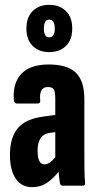

<svg xmlns="http://www.w3.org/2000/svg" viewBox="-20 -766 401 792"><path d="M112 6Q69 6 45 -29Q21 -64 21 -127Q21 -197 52.5 -236Q84 -275 158 -285L208 -292V-358Q208 -387 202 -397Q196 -407 177 -407Q140 -407 146 -351Q147 -339 135 -339H49Q39 -339 37 -353Q32 -424 68.5 -462Q105 -500 181 -500Q258 -500 293 -466Q328 -432 328 -356V-127Q328 -83 328.5 -56.5Q329 -30 331 -13Q332 0 322 0H238Q229 0 227 -11Q224 -29 222 -57Q193 -23 168.5 -8.5Q144 6 112 6ZM135 -144Q135 -88 164 -88Q184 -88 208 -117V-221L185 -218Q135 -211 135 -144ZM183 -551Q141 -551 115 -576.5Q89 -602 89 -648Q89 -695 115 -720.5Q141 -746 183 -746Q226 -746 252 -720.5Q278 -695 278 -648Q278 -602 252 -576.5Q226 -551 183 -551ZM183 -612Q206 -612 206 -648Q206 -685 183 -685Q161 -685 161 -648Q161 -612 183 -612Z"/></svg>

Font: Sofia Sans Extra Condensed ExtraBold
Style: Regular
Weight: 800
Designer: Botio Nikoltchev, Ani Petrova
Foundry: lettersoup
Version: Version 4.101; ttfautohint (v1.8.4.7-5d5b)